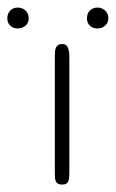

<svg xmlns="http://www.w3.org/2000/svg" viewBox="-91 -497 312 517"><path d="M95.7 -30.8Q95.7 -24.4 95.2 -18.8Q94.7 -13.2 93 -9Q91.3 -4.9 87.4 -2.4Q83.5 0 76.2 0Q69.3 0 65.4 -2.2Q61.5 -4.4 59.6 -8.3Q57.6 -12.2 57.1 -17.8Q56.6 -23.4 56.6 -30.8V-344.2Q56.6 -351.6 57.1 -357.7Q57.6 -363.8 59.6 -368.4Q61.5 -373 65.4 -375.7Q69.3 -378.4 76.2 -378.4Q88.4 -378.4 92 -368.2Q95.7 -357.9 95.7 -345.2ZM-71.3 -447.8Q-71.3 -460.4 -63.5 -468.5Q-55.7 -476.6 -43 -476.6Q-30.8 -476.6 -22.2 -468.5Q-13.7 -460.4 -13.7 -447.8Q-13.7 -435.5 -22.2 -428Q-30.8 -420.4 -43 -420.4Q-55.7 -420.4 -63.5 -428Q-71.3 -435.5 -71.3 -447.8ZM143.1 -447.8Q143.1 -460.4 150.9 -468.5Q158.7 -476.6 171.4 -476.6Q183.6 -476.6 192.1 -468.5Q200.7 -460.4 200.7 -447.8Q200.7 -435.5 192.1 -428Q183.6 -420.4 171.4 -420.4Q158.7 -420.4 150.9 -428Q143.1 -435.5 143.1 -447.8Z"/></svg>

Font: Gruppo
Style: Regular
Weight: 400
Foundry: Vernon Adams
Version: Version 1.000